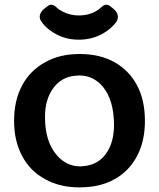

<svg xmlns="http://www.w3.org/2000/svg" viewBox="-20 -801 689 832"><path d="M325 11Q238 11 175 -25Q111 -59 76 -125Q41 -190 41 -277Q41 -366 76 -431Q110 -495 175 -531Q238 -567 325 -567Q414 -567 477 -531Q540 -495 574 -431Q608 -367 608 -277Q608 -189 574 -125Q539 -59 477 -25Q414 11 325 11ZM328 -80 341 -81Q404 -86 439 -134.5Q474 -183 474 -259Q474 -366 426 -425Q385 -474 323 -474L309 -473Q248 -469 211.5 -420Q175 -371 175 -294Q175 -188 225 -130Q267 -80 328 -80ZM321 -629Q260 -629 211 -660Q180 -679 162 -704Q149 -720 153 -736Q157 -752 174 -765L183 -772Q195 -782 204.5 -780.5Q214 -779 225 -769Q235 -759 251 -751Q283 -734 322 -734Q362 -734 393 -751Q407 -758 418 -769Q429 -779 438.5 -780.5Q448 -782 459 -773L469 -765Q486 -752 490 -736Q494 -720 482 -703Q472 -691 460 -680Q448 -669 433 -660Q384 -629 321 -629Z"/></svg>

Font: MaokenZhuyuanTi
Style: Regular
Weight: 400
Designer: Fontworks Inc & LongZhuTi team: ZERO子、时光羊、荆南、频凡、刘鹏、Little White Dog、帆影Magmeta、奈白不弍、白日月球、ChaoTawei、雨三（排名不分先后）
Version: Version 1.000; 20230222